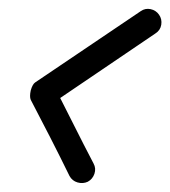

<svg xmlns="http://www.w3.org/2000/svg" viewBox="-20 -381 382 431"><path d="M337 -348Q344 -338 342 -325.5Q340 -313 329 -306Q270 -266 211 -226Q152 -186 93 -146Q90 -144 90.5 -151Q91 -158 93 -167Q95 -175 98 -181.5Q101 -188 103 -185Q125 -142 146.5 -99Q168 -56 190 -14Q196 -3 192 9Q188 21 177 27Q166 32 154 28.5Q142 25 136 14Q115 -29 93 -72Q71 -115 49 -157Q46 -164 49 -178Q53 -192 59 -196Q118 -236 177.5 -276Q237 -316 296 -356Q306 -363 318 -360.5Q330 -358 337 -348Z"/></svg>

Font: FRB American Cursive Guidelines Arrows
Style: Bold Italic
Weight: 700
Italic angle: -25°
Version: Version 2.0;Modular Font Editor K font №1